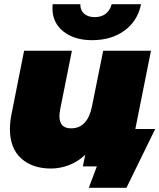

<svg xmlns="http://www.w3.org/2000/svg" viewBox="-20 -787 754 908"><path d="M228 -748Q228 -761 229 -767H360Q359 -739 377.5 -722.5Q396 -706 428 -706Q460 -706 480.5 -722.5Q501 -739 508 -767H647Q631 -688 569 -642.5Q507 -597 415 -597Q332 -597 280 -638Q228 -679 228 -748ZM714 -177 578 101H400L438 0H372L383 -55Q348 -22 306 -6Q264 10 221 10Q133 10 80 -38Q27 -86 27 -176Q27 -210 34 -245L94 -547H320L265 -272Q261 -248 261 -238Q261 -180 316 -180Q394 -180 415 -284L468 -547H694L620 -177Z"/></svg>

Font: Montserrat Alternates Black
Style: Italic
Weight: 900
Italic angle: -11.3°
Designer: Julieta Ulanovsky
Foundry: Julieta Ulanovsky
Version: Version 7.200